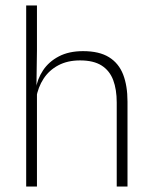

<svg xmlns="http://www.w3.org/2000/svg" viewBox="-20 -684 556 704"><path d="M408 0V-308Q408 -356 395 -390.5Q382 -425 352.5 -443.8Q323 -462.5 273.5 -462.5Q227.5 -462.5 193.8 -444.5Q160 -426.5 139.8 -395.5Q119.5 -364.5 112.5 -324L99 -356H111Q116.5 -394 137.8 -426Q159 -458 195.8 -477.2Q232.5 -496.5 284.5 -496.5Q344 -496.5 379.8 -474.2Q415.5 -452 431.5 -410.8Q447.5 -369.5 447.5 -311.5V0ZM76 0V-664H115.5V-498.5L113.5 -359L115.5 -355V0Z"/></svg>

Font: Anek Tamil Medium ExtraLight
Style: Regular
Weight: 250
Version: Version 1.003